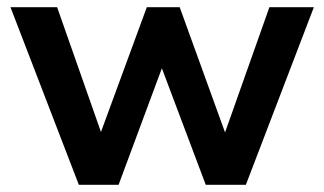

<svg xmlns="http://www.w3.org/2000/svg" viewBox="-20 -511 897 531"><path d="M198 0 9 -491H138L268 -121H250L386 -491H477L611 -121H594L725 -491H848L660 0H549L404 -385H451L308 0Z"/></svg>

Font: Nunito Sans 11pt
Style: Bold
Weight: 700
Version: Version 3.101;gftools[0.9.27]